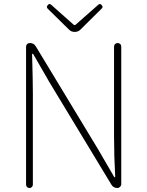

<svg xmlns="http://www.w3.org/2000/svg" viewBox="-20 -941 735 961"><path d="M110.4 -17.6V-706.1Q110.4 -714.8 115.7 -720.2Q121.1 -725.6 129.9 -725.6Q149.4 -725.6 159.2 -709L468.8 -197.3L550.8 -56.6Q551.8 -53.7 554.2 -53.7Q556.6 -53.7 556.6 -56.6Q550.8 -160.2 550.8 -258.8V-708Q550.8 -715.8 556.2 -720.7Q561.5 -725.6 568.8 -725.6Q576.2 -725.6 581.5 -720.7Q586.9 -715.8 586.9 -708V-19.5Q586.9 -11.7 581.1 -5.9Q575.2 0 567.4 0Q546.9 0 537.1 -17.6L227.5 -529.3L146.5 -669.9Q144.5 -671.9 142.6 -671.9Q140.6 -671.9 140.6 -669.9Q144.5 -536.1 144.5 -472.7V-17.6Q144.5 -9.8 139.6 -4.9Q134.8 0 127.4 0Q120.1 0 115.2 -4.9Q110.4 -9.8 110.4 -17.6ZM325.2 -793 218.8 -897.5Q214.8 -901.4 214.8 -906.2Q214.8 -911.1 218.8 -915Q222.7 -920.9 227.5 -920.9Q232.4 -920.9 236.3 -917L349.6 -816.4Q350.6 -815.4 353.5 -815.4Q356.4 -815.4 357.4 -816.4L471.7 -917Q475.6 -920.9 480.5 -920.9Q484.4 -920.9 489.3 -915Q493.2 -911.1 493.2 -906.2Q493.2 -901.4 488.3 -897.5L382.8 -793Q371.1 -781.2 354 -781.2Q336.9 -781.2 325.2 -793Z"/></svg>

Font: Gen Jyuu Gothic ExtraLight
Style: Regular
Weight: 100
Designer: [Source Han Sans]
Ryoko NISHIZUKA  (kana & ideographs); Paul D. Hunt (Latin, Greek & Cyrillic); Wenlong ZHANG  (bopomofo
Version: Version 1.002.20150607